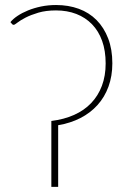

<svg xmlns="http://www.w3.org/2000/svg" viewBox="-20 -726 504 746"><path d="M416.5 -480Q416.5 -430.5 401.5 -389.5Q386.5 -348.5 358.8 -317.8Q331 -287 292.2 -267.2Q253.5 -247.5 206 -239.5V0H179.5V-256Q228.5 -262 267.8 -279.5Q307 -297 334.2 -325.5Q361.5 -354 376 -392.8Q390.5 -431.5 390.5 -479.5Q390.5 -529 376.8 -567.2Q363 -605.5 337.5 -631.8Q312 -658 276.5 -671.8Q241 -685.5 197.5 -685.5Q158.5 -685.5 129 -676.8Q99.5 -668 79.2 -657.5Q59 -647 47.8 -638.2Q36.5 -629.5 33.5 -629.5Q29 -629.5 27 -632.5L20.5 -640Q30.5 -652.5 48 -664.2Q65.5 -676 88.8 -685.5Q112 -695 139.8 -700.8Q167.5 -706.5 198 -706.5Q246 -706.5 286.2 -691.8Q326.5 -677 355.2 -648Q384 -619 400.2 -576.8Q416.5 -534.5 416.5 -480Z"/></svg>

Font: Lato Thin
Style: Regular
Weight: 200
Designer: Lukasz Dziedzic
Foundry: tyPoland Lukasz Dziedzic
Version: Version 2.007; 2014-02-27